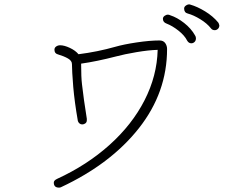

<svg xmlns="http://www.w3.org/2000/svg" viewBox="-20 -884 1040 878"><path d="M744 -660Q744 -461 615 -297.5Q486 -134 259 -28Q255 -26 250 -26Q226 -26 226 -49Q226 -59 241 -66Q378 -129 481 -221.5Q584 -314 641 -425.5Q698 -537 701 -656Q660 -655 604 -645.5Q548 -636 511 -626Q422 -603 351 -593Q351 -530 355 -498Q362 -435 377 -341V-334Q377 -325 370.5 -320Q364 -315 356 -315Q349 -315 343.5 -319.5Q338 -324 336 -331Q321 -417 315 -486Q309 -561 309 -591Q309 -606 291 -616.5Q273 -627 243 -636Q229 -640 229 -657Q229 -666 237 -671.5Q245 -677 255 -677Q274 -677 299.5 -665Q325 -653 339 -636Q426 -647 507 -670Q545 -681 605 -690Q665 -699 709 -699Q727 -699 735.5 -687Q744 -675 744 -660ZM945 -754Q927 -777 896 -796Q865 -815 839 -822Q822 -826 822 -845Q822 -852 828.5 -857.5Q835 -863 843 -864Q848 -864 850 -863Q882 -854 918 -832Q954 -810 978 -781Q981 -777 983 -768Q983 -758 976.5 -752Q970 -746 962 -746Q951 -746 945 -754ZM836 -698Q824 -722 796 -744Q768 -766 742 -776Q725 -782 725 -798Q725 -806 732.5 -811.5Q740 -817 748 -817Q753 -817 759 -814Q790 -804 822 -779Q854 -754 872 -722Q876 -716 876 -709Q876 -698 869.5 -692Q863 -686 855 -686Q843 -686 836 -698Z"/></svg>

Font: Tsukimi Rounded Light
Style: Regular
Weight: 300
Designer: Takashi Funayama
Foundry: Takashi Funayama
Version: Version 1.032; ttfautohint (v1.8.3)